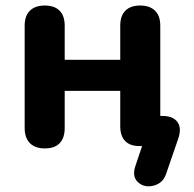

<svg xmlns="http://www.w3.org/2000/svg" viewBox="-20 -518 688 681"><path d="M460.4 70.2 500.2 -47.8 502.3 0H473.8Q440.9 0 423.7 -18.1Q406.5 -36.3 406.5 -70.3V-195.7H209.5V-64Q209.5 -28.9 191.8 -10.2Q174 8.4 138.9 8.4Q104.8 8.4 86.2 -10.2Q67.5 -28.9 67.5 -64V-426.8Q67.5 -461.9 86.2 -480.2Q104.8 -498.4 138.9 -498.4Q173 -498.4 191.3 -480.2Q209.5 -461.9 209.5 -426.8V-305.9H406.5V-426.8Q406.5 -461.9 424.7 -480.2Q443 -498.4 477.1 -498.4Q511.2 -498.4 529.8 -480.2Q548.5 -461.9 548.5 -426.8V-95.1L532.8 -106.7H556.3Q594 -106.7 609.4 -85.2Q624.9 -63.8 612.4 -26.9L568.9 99.5Q557.6 132 525 140.4Q492.5 148.8 469.9 128.7Q447.3 108.5 460.4 70.2Z"/></svg>

Font: SN Pro Thin
Style: Regular
Weight: 200
Designer: Tobias Whetton
Foundry: Supernotes
Version: Version 1.003;Glyphs 3.3 (3324)